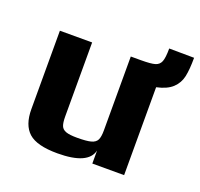

<svg xmlns="http://www.w3.org/2000/svg" viewBox="-106 -690 852 817"><g transform="rotate(20 320.0 -281.0)"><path d="M531 -398V0H387V-59Q371 10 232 10Q139 10 101.5 -23.5Q64 -57 64 -129V-484H210V-149Q210 -121 215.5 -107Q221 -93 237.5 -87Q254 -81 288 -81Q331 -81 351 -86.5Q371 -92 378 -106Q385 -120 385 -149V-484H431Q476 -484 494.5 -489.5Q513 -495 520 -512.5Q527 -530 527 -572L640 -571Q640 -518 633 -485.5Q626 -453 602 -430.5Q578 -408 531 -398Z"/></g></svg>

Font: Play
Style: Bold
Weight: 700
Designer: Jonas Hecksher (Cyrillic expansion: Cyreal)
Foundry: Jonas Hecksher, Playtype, e-types AS
Version: Version 2.101; ttfautohint (v1.5.65-e2d9)